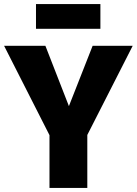

<svg xmlns="http://www.w3.org/2000/svg" viewBox="-31 -919 669 939"><path d="M396 0H211V-258L-11 -695H191L306 -400L422 -695H618L396 -259ZM460 -778H145V-899H460Z"/></svg>

Font: Trujillo ExtraBold
Style: Regular
Weight: 800
Designer: Fira Sans original fonts by bBox Type GmbH, Carrois Corporate GbR, & Edenspiekermann AG / Changes by Cristiano Sobral
Foundry: Fira Sans original fonts by bBox Type GmbH, Carrois Corporate GbR, & Edenspiekermann AG / Changes by Cristiano Sobral
Version: Version 4.301;July 28, 2020;FontCreator 13.0.0.2655 64-bit